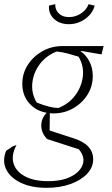

<svg xmlns="http://www.w3.org/2000/svg" viewBox="-44 -700 535 921"><path d="M212 -156Q203 -156 195 -157L194 -74L308 -37Q403 -7 403 64Q403 103 373.5 134Q344 165 293.5 183Q243 201 180 201Q107 201 56.5 177Q6 153 -14 113Q-34 73 -15 24Q6 9 13 4.5Q20 0 35 -4Q9 45 21 84Q33 123 76 146Q119 169 187 169Q254 169 297.5 146.5Q341 124 353 88.5Q365 53 334 16L182 -33Q154 -62 154 -98Q154 -133 180 -159Q128 -168 95.5 -205.5Q63 -243 63 -298Q63 -348 89.5 -389Q116 -430 159.5 -454.5Q203 -479 256 -479H453L443 -439L344 -456L343 -454Q370 -435 385.5 -404Q401 -373 401 -335Q401 -286 375.5 -245.5Q350 -205 307 -180.5Q264 -156 212 -156ZM236 -182Q287 -202 317.5 -243.5Q348 -285 353.5 -334.5Q359 -384 333 -428Q308 -436 282 -443Q256 -450 228 -453Q177 -433 146.5 -392Q116 -351 111 -301.5Q106 -252 132 -208Q168 -194 193 -188Q218 -182 236 -182ZM286 -584Q242 -584 215 -609.5Q188 -635 191 -673L221 -680Q220 -653 238 -635.5Q256 -618 287 -618Q318 -618 344.5 -635.5Q371 -653 381 -680L410 -673Q401 -636 365.5 -610Q330 -584 286 -584Z"/></svg>

Font: Piazzolla ExtraLight
Style: Italic
Weight: 200
Italic angle: -11.3°
Designer: Juan Pablo del Peral
Foundry: Huerta Tipografica
Version: Version 1.330